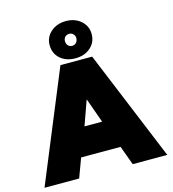

<svg xmlns="http://www.w3.org/2000/svg" viewBox="-144 -1003 998 1108"><g transform="rotate(-15 355.0 -449.0)"><path d="M225.5 -787Q225.5 -835 261.8 -866.2Q298 -897.5 351.5 -897.5Q405 -897.5 440.8 -866.2Q476.5 -835 476.5 -787Q476.5 -738 441.2 -706.8Q406 -675.5 351.5 -675.5Q295 -675.5 260.2 -706.5Q225.5 -737.5 225.5 -787ZM317 -787Q317 -770 326.5 -760Q336 -750 351.5 -750Q365.5 -750 375.2 -760.5Q385 -771 385 -787Q385 -802 375 -811.8Q365 -821.5 351.5 -821.5Q336.5 -821.5 326.8 -812Q317 -802.5 317 -787ZM256 -660H445.5L717.5 0H511L469 -114.5H233.5L191 0H-16ZM298.5 -282.5H404L352 -428H350.5Z"/></g></svg>

Font: League Spartan Black
Style: Regular
Weight: 900
Foundry: The League of Moveable Type
Version: Version 2.002